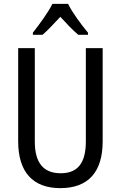

<svg xmlns="http://www.w3.org/2000/svg" viewBox="-20 -963 625 993"><path d="M332 -943H251C230 -900 186 -840 150 -794V-783H200C227 -806 259 -841 292 -876C324 -841 355 -808 385 -783H435V-794C400 -836 354 -898 332 -943ZM511 -232V-714H424V-232C424 -121 383 -67 294 -67C206 -67 160 -119 160 -231V-714H74V-232C74 -73 150 10 292 10C438 10 511 -75 511 -232Z"/></svg>

Font: Noto Sans Gujarati Condensed
Style: Regular
Weight: 400
Width: 3
Designer: Jelle Bosma - Monotype Design Team, Universal Thirst
Foundry: Monotype Imaging Inc.
Version: Version 2.106